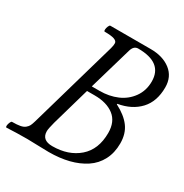

<svg xmlns="http://www.w3.org/2000/svg" viewBox="-159 -790 878 916"><g transform="rotate(30 280.0 -331.5)"><path d="M1 2.9Q-2.9 1.5 -2.2 -6.8Q-1.5 -15.1 2.7 -24.7Q6.8 -34.2 11.2 -34.2Q38.1 -34.2 54.9 -37.4Q71.8 -40.5 81.5 -48.6Q91.3 -56.6 95.7 -65.4Q100.1 -74.2 105 -90.8L244.1 -575.2Q249 -592.8 248.5 -604.5Q248 -616.2 231.7 -622.1Q215.3 -627.9 178.2 -627.9Q174.3 -629.4 174.8 -637.9Q175.3 -646.5 179.4 -656.2Q183.6 -666 188 -666H410.2Q477.5 -666 519.8 -633.3Q562 -600.6 562 -542Q562 -464.4 519.3 -418.5Q476.6 -372.6 402.8 -359.9L401.9 -356.9Q456.1 -329.1 482.9 -293Q509.8 -256.8 509.8 -203.1Q509.8 -151.4 489 -111.6Q468.3 -71.8 430.7 -46.9Q393.1 -22 343.5 -9.5Q293.9 2.9 233.9 2.9Q213.9 2.9 174.3 1.5Q134.8 0 115.2 0Q58.1 0 1 2.9ZM255.9 -371.1H298.8Q351.1 -371.1 394.5 -389.6Q438 -408.2 465.1 -446Q492.2 -483.9 492.2 -534.2Q492.2 -638.2 357.9 -638.2Q333 -638.2 324.2 -606ZM234.9 -29.8Q323.2 -29.8 379.2 -78.4Q435.1 -127 435.1 -217.8Q435.1 -279.8 395.5 -310.3Q356 -340.8 289.1 -340.8H247.1L187 -130.9Q176.8 -92.3 176.8 -79.1Q176.8 -29.8 234.9 -29.8Z"/></g></svg>

Font: Junicode SmCond
Style: Italic
Weight: 400
Width: 4
Italic angle: -11°
Designer: Peter S. Baker
Version: Version 2.206